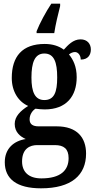

<svg xmlns="http://www.w3.org/2000/svg" viewBox="-20 -786 519 1044"><path d="M179 -616V-606H275C282 -653 296 -710 307 -753V-766H259C231 -724 195 -658 179 -616ZM203 238C369 238 448 166 448 49C448 -37 400 -99 288 -99H190C159 -99 141 -110 141 -137C141 -164 157 -185 173 -195C184 -193 210 -191 223 -191C342 -191 397 -264 397 -366C397 -424 378 -462 355 -490C364 -497 375 -503 388 -503C404 -503 419 -486 419 -462C459 -462 474 -488 474 -517C474 -547 455 -572 418 -572C377 -572 349 -540 327 -516C301 -535 267 -547 223 -547C101 -547 44 -479 44 -362C44 -289 80 -233 133 -210C91 -183 60 -153 60 -112C60 -67 91 -43 120 -30C55 -20 6 22 6 96C6 187 71 238 203 238ZM221 -242C170 -242 151 -286 151 -364C151 -446 169 -495 221 -495C274 -495 291 -448 291 -365C291 -285 275 -242 221 -242ZM205 184C135 184 100 148 100 92C100 21 144 3 182 3H278C327 3 353 23 353 74C353 139 311 184 205 184Z"/></svg>

Font: Noto Serif Bengali Condensed SemiBold
Style: Regular
Weight: 600
Width: 3
Designer: Juan Bruce, Universal Thirst, Indian Type Foundry and the Monotype Design Team.
Foundry: Monotype Imaging Inc.
Version: Version 2.003